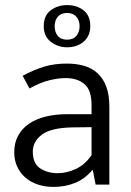

<svg xmlns="http://www.w3.org/2000/svg" viewBox="-20 -726 514 755"><path d="M69 -428Q116 -453 155.5 -464.5Q195 -476 243 -476Q279 -476 309.5 -467.5Q340 -459 362.5 -439Q385 -419 397.5 -386.5Q410 -354 410 -306V0H356L345 -57H343Q313 -22 274.5 -6.5Q236 9 190 9Q157 9 128.5 -0.5Q100 -10 79.5 -28Q59 -46 47.5 -71Q36 -96 36 -127Q36 -164 51 -192Q66 -220 93.5 -239Q121 -258 159.5 -267.5Q198 -277 245 -277H340V-312Q340 -372 312 -395.5Q284 -419 238 -419Q210 -419 174.5 -410.5Q139 -402 96 -378ZM340 -226 262 -225Q179 -223 144 -196Q109 -169 109 -130Q109 -83 138 -64Q167 -45 207 -45Q242 -45 278 -61.5Q314 -78 340 -116ZM152 -623Q152 -665 179.5 -685.5Q207 -706 244 -706Q282 -706 308.5 -685.5Q335 -665 335 -623Q335 -602 327.5 -586.5Q320 -571 307 -560.5Q294 -550 278 -545Q262 -540 244 -540Q208 -540 180 -561.5Q152 -583 152 -623ZM195 -623Q195 -600 207 -585Q219 -570 244 -570Q268 -570 280.5 -585Q293 -600 293 -623Q293 -646 280 -660.5Q267 -675 244 -675Q220 -675 207.5 -660.5Q195 -646 195 -623Z"/></svg>

Font: Mukta Malar Light
Style: Regular
Weight: 300
Designer: Aadarsh Rajan, Girish Dalvi, Yashodeep Gholap
Foundry: Ek Type
Version: Version 2.538;PS 1.000;hotconv 16.6.51;makeotf.lib2.5.65220;